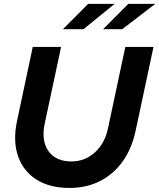

<svg xmlns="http://www.w3.org/2000/svg" viewBox="-20 -936 801 966"><path d="M329.4 9.6Q229.6 9.6 162.9 -32.9Q96.3 -75.4 70.3 -151.8Q44.4 -228.2 65.8 -328L144.8 -700H287.4L204.9 -314Q192.8 -256.9 205.5 -214Q218.2 -171.1 252.7 -147.4Q287.2 -123.7 338.9 -123.7Q407.1 -123.7 457.4 -169.2Q507.7 -214.8 523.5 -290.9L610.5 -700H752.3L662.2 -277.8Q642.9 -187.3 596.8 -123.1Q550.6 -59 482.7 -24.7Q414.7 9.6 329.4 9.6ZM423.4 -916.4H556.6L400 -789.1H296.7ZM625.5 -916.4H760.8L595.1 -789.1H498.7Z"/></svg>

Font: Red Hat Display VF
Style: Italic
Weight: 300
Italic angle: -12°
Designer: Pentagram, MCKL
Foundry: Pentagram, MCKL
Version: Version 1.023